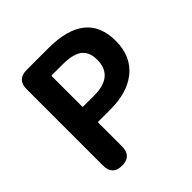

<svg xmlns="http://www.w3.org/2000/svg" viewBox="-193 -897 1052 1052"><g transform="rotate(-45 333.5 -370.5)"><path d="M165 0Q91 0 91 -75V-666Q91 -741 166 -741H334Q624 -741 624 -508Q624 -387 541 -322Q465 -263 338 -263H244Q239 -263 239 -258V-75Q239 0 165 0ZM239 -385Q239 -380 244 -380H328Q479 -380 479 -508Q479 -570 439 -598Q402 -623 323 -623H244Q239 -623 239 -618Z"/></g></svg>

Font: Resource Han Rounded KR
Style: Bold
Weight: 700
Designer: Cyano Hao (round all glyphs); Ryoko NISHIZUKA 西塚涼子 (kana, bopomofo & ideographs); Paul D. Hunt (Latin, Greek & Cyrillic)
Foundry: Cyano Hao
Version: 0.990